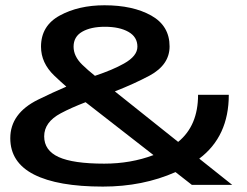

<svg xmlns="http://www.w3.org/2000/svg" viewBox="-20 -701 938 728"><path d="M370 6.5Q199 6.5 109 -39.2Q19 -85 19 -177Q19 -271 124 -323Q181 -351 231.5 -372.5Q209 -392 185.5 -414.5Q135.5 -462.5 135.5 -524Q135.5 -603.5 206.8 -642.2Q278 -681 376 -681Q484 -681 553.5 -642Q623 -603 623 -525Q623 -455.5 547.5 -414.5Q488.5 -383 415.5 -354.5L655.5 -163Q731 -224.5 731 -341.5H847.5Q847.5 -183.5 735.5 -99.5L860.5 0H707.5L645.5 -48.5Q521.5 6.5 370 6.5ZM562 -113 304.5 -313.5Q250 -292.5 210.5 -271.5Q147.5 -238 147.5 -184Q147.5 -130.5 202.5 -105.5Q257.5 -80.5 375 -80.5Q476 -80.5 562 -113ZM340 -413.5Q407.5 -436 450 -460Q501 -488.5 501 -524Q501 -561 467 -580.2Q433 -599.5 377.5 -599.5Q324.5 -599.5 291.8 -580.8Q259 -562 259 -524Q259 -487.5 292 -455.5Q312.5 -435.5 340 -413.5Z"/></svg>

Font: Anybody ExtraExpanded Medium
Style: Regular
Weight: 500
Width: 8
Designer: Tyler Finck
Foundry: Etcetera Type Company
Version: Version 1.010; ttfautohint (v1.8.3) -l 8 -r 50 -G 200 -x 14 